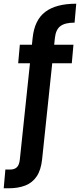

<svg xmlns="http://www.w3.org/2000/svg" viewBox="-72 -793 431 1035"><path d="M-52 222 -43 121H-18Q6 121 19 108.5Q32 96 35 66L104 -589Q114 -685 172 -729Q230 -773 339 -773L330 -671Q279 -671 254 -652.5Q229 -634 224 -589L155 66Q149 123 126 157.5Q103 192 64.5 207Q26 222 -26 222ZM26 -452 35 -552H324L315 -452Z"/></svg>

Font: DM Sans 9pt SemiBold
Style: Regular
Weight: 600
Version: Version 4.004;gftools[0.9.30]